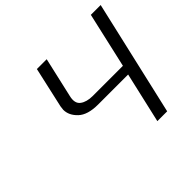

<svg xmlns="http://www.w3.org/2000/svg" viewBox="-161 -895 1092 1092"><g transform="rotate(-45 385.0 -348.5)"><path d="M201 -450 256 -695H335L280 -454Q268 -404 296 -383Q324 -362 373 -362H615L691 -696H770L610 -1H531L601 -306H360Q276 -306 237 -343Q198 -380 198 -425Q198 -429 201 -450Z"/></g></svg>

Font: Coval
Style: ExtraLight Italic
Weight: 200
Foundry: Context Ltd
Version: Version 001.000